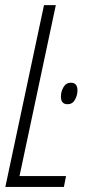

<svg xmlns="http://www.w3.org/2000/svg" viewBox="-20 -734 355 754"><path d="M1 0 152.8 -713.9H199.2L56.6 -42.5H239.3L231 0ZM245.1 -324.7Q219.2 -324.7 219.2 -355Q219.2 -374 229.2 -391.6Q239.3 -409.2 258.3 -409.2Q284.2 -409.2 284.2 -378.9Q284.2 -359.9 274.4 -342.3Q264.6 -324.7 245.1 -324.7Z"/></svg>

Font: Open Sans Condensed Light
Style: Italic
Weight: 300
Width: 3
Italic angle: -12°
Designer: Monotype Design Team
Foundry: Monotype Imaging Inc.
Version: Version 3.000; ttfautohint (v1.8.4)